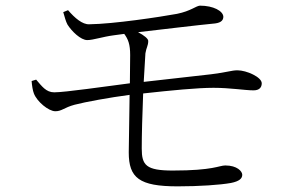

<svg xmlns="http://www.w3.org/2000/svg" viewBox="-20 -689 1040 680"><path d="M92 -402C93 -387 96 -368 100 -358C111 -329 152 -295 176 -295C199 -295 207 -308 244 -318C282 -328 370 -344 439 -353L436 -149C436 -59 473 -29 609 -29C686 -29 759 -34 798 -41C828 -47 838 -57 838 -70C838 -82 820 -103 778 -103C756 -103 736 -85 592 -85C497 -85 482 -104 482 -163C482 -209 484 -286 487 -358C587 -369 679 -378 736 -378C796 -378 847 -369 878 -369C899 -369 907 -380 907 -394C907 -416 853 -440 821 -440C800 -440 785 -433 728 -426L489 -399L495 -500C498 -520 505 -527 505 -544C505 -552 490 -564 469 -575C556 -585 679 -600 742 -606C765 -609 771 -619 771 -630C770 -650 736 -669 688 -669C674 -668 656 -650 607 -640C547 -629 382 -604 296 -603C272 -602 245 -625 221 -653L204 -646C209 -629 213 -613 219 -602C234 -578 266 -547 289 -547C310 -547 344 -559 383 -564L420 -569C434 -550 441 -532 441 -494L440 -394C354 -383 210 -362 172 -362C143 -362 128 -384 108 -407Z"/></svg>

Font: Kiri Minchoo Light
Style: Regular
Weight: 300
Designer: Ryoko NISHIZUKA 西塚涼子 (kana & ideographs); Frank Grießhammer (Latin, Greek & Cyrillic);
akenotsuki.com/eyeben/fonts/ (U+
Foundry: Adobe
akenotsuki.com/eyeben/fonts/
Version: Version 4.002;hotconv 1.0.119;makeotfexe 2.5.65604